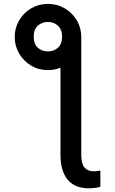

<svg xmlns="http://www.w3.org/2000/svg" viewBox="-20 -781 603 1006"><path d="M296.9 -538.6 405.8 -587.4V29.3Q405.8 77.1 422.9 96.9Q439.9 116.7 471.7 116.7Q487.8 116.7 505.9 112.3V197.8Q494.1 201.7 477.1 203.6Q460 205.6 445.3 205.6Q372.1 205.6 334.5 160.4Q296.9 115.2 296.9 29.3ZM57.1 -587.4Q57.1 -635.3 80.6 -674.8Q104 -714.4 143.6 -737.5Q183.1 -760.7 231.4 -760.7Q279.3 -760.7 318.8 -737.5Q358.4 -714.4 382.1 -674.8Q405.8 -635.3 405.8 -587.4Q405.8 -540 382.1 -500.5Q358.4 -460.9 318.8 -437.3Q279.3 -413.6 231.4 -413.6Q183.1 -413.6 143.6 -437Q104 -460.4 80.6 -500.2Q57.1 -540 57.1 -587.4ZM231.4 -511.7Q261.7 -511.7 283.4 -530.8Q305.2 -549.8 305.2 -589.4Q305.2 -627 283.4 -646.5Q261.7 -666 231.4 -666Q199.7 -666 178.2 -646.5Q156.7 -627 156.7 -589.4Q156.7 -549.8 178.2 -530.8Q199.7 -511.7 231.4 -511.7Z"/></svg>

Font: Inter Cardless
Style: Regular
Weight: 400
Designer: Rasmus Andersson
Foundry: rsms
Version: Version 4.001;git-9221beed3